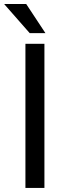

<svg xmlns="http://www.w3.org/2000/svg" viewBox="-36 -927 328 947"><path d="M0 0ZM183.1 0H89.4V-710.9H183.1ZM188 -763.7H110.4L-15.6 -907.2H93.3Z"/></svg>

Font: Roboto
Style: Regular
Weight: 400
Designer: Google
Version: Version 2.134; 2016; ttfautohint (v1.6)